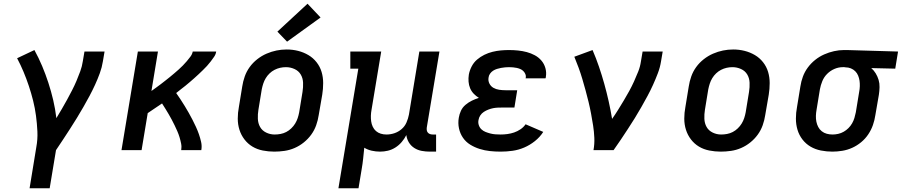

<svg xmlns="http://www.w3.org/2000/svg" viewBox="-20 -807 4847 1032"><path d="M139 205 175 -15Q183 -58 181 -100.5Q179 -143 173.5 -184.5Q168 -226 158 -266Q148 -306 135 -345Q122 -384 106.5 -421Q91 -458 72 -494L165 -538Q188 -496 206.5 -452Q225 -408 240 -362Q255 -316 266 -269Q277 -222 283 -172Q298 -197 312.5 -221.5Q327 -246 340.5 -271Q354 -296 367 -321Q380 -346 391 -372Q402 -398 411.5 -424Q421 -450 425 -477L434 -530H542L533 -477Q528 -445 516.5 -413.5Q505 -382 491 -351.5Q477 -321 461 -291Q445 -261 428 -231.5Q411 -202 393 -172.5Q375 -143 356.5 -114.5Q338 -86 319 -57Q300 -28 281 0L247 205Z M633 0 721 -530H829L794 -318Q806 -327 819 -336Q832 -345 844 -354.5Q856 -364 868.5 -373.5Q881 -383 893 -393Q905 -403 917 -413Q929 -423 940.5 -433.5Q952 -444 963 -455Q974 -466 984 -478Q994 -490 1003.5 -502.5Q1013 -515 1016 -530H1142Q1140 -515 1131 -502Q1122 -489 1112.5 -476.5Q1103 -464 1092.5 -452.5Q1082 -441 1070.5 -430Q1059 -419 1047.5 -408Q1036 -397 1024.5 -387Q1013 -377 1001 -366.5Q989 -356 976.5 -346Q964 -336 951.5 -326.5Q939 -317 927 -307Q939 -290 950.5 -272.5Q962 -255 973 -237Q984 -219 994.5 -200.5Q1005 -182 1014.5 -163.5Q1024 -145 1033 -125.5Q1042 -106 1049 -86Q1056 -66 1061 -44Q1066 -22 1062 0H954Q957 -18 953.5 -35.5Q950 -53 945 -69.5Q940 -86 933 -102Q926 -118 918.5 -133.5Q911 -149 903 -164Q895 -179 886.5 -193.5Q878 -208 869 -222.5Q860 -237 851 -251Q832 -238 812.5 -225Q793 -212 774 -199L741 0Z M1454 8Q1423 8 1392.5 2Q1362 -4 1337 -19Q1312 -34 1294 -57.5Q1276 -81 1267 -109.5Q1258 -138 1258 -169.5Q1258 -201 1264 -232L1282 -342Q1286 -369 1295.5 -396Q1305 -423 1322 -446.5Q1339 -470 1362.5 -488.5Q1386 -507 1412.5 -518.5Q1439 -530 1466 -535.5Q1493 -541 1521 -541Q1553 -541 1582.5 -533.5Q1612 -526 1637.5 -511Q1663 -496 1681.5 -472.5Q1700 -449 1708.5 -420.5Q1717 -392 1717 -360.5Q1717 -329 1712 -298L1693 -188Q1689 -161 1679.5 -134Q1670 -107 1653 -83.5Q1636 -60 1613 -41.5Q1590 -23 1563.5 -11.5Q1537 0 1509 4Q1481 8 1454 8ZM1456 -84Q1472 -84 1488 -87Q1504 -90 1518.5 -97.5Q1533 -105 1545.5 -117Q1558 -129 1566.5 -143Q1575 -157 1580 -172Q1585 -187 1588 -203L1606 -313Q1610 -338 1609 -362.5Q1608 -387 1596.5 -406.5Q1585 -426 1563 -436Q1541 -446 1517 -446Q1501 -446 1485.5 -442.5Q1470 -439 1455.5 -431.5Q1441 -424 1429 -412.5Q1417 -401 1408.5 -387Q1400 -373 1395 -357.5Q1390 -342 1387 -327L1369 -217Q1365 -193 1366 -168.5Q1367 -144 1378 -124.5Q1389 -105 1410.5 -94.5Q1432 -84 1456 -84Q1456 -84 1456 -84Q1456 -84 1456 -84ZM1523 -583 1471 -637 1633 -787 1703 -713Z M1799 205 1906 -438H1863V-530H2029L1977 -217Q1974 -201 1973.5 -185.5Q1973 -170 1975 -155Q1977 -140 1983.5 -126Q1990 -112 2001 -102.5Q2012 -93 2026.5 -88.5Q2041 -84 2057 -84Q2079 -84 2100 -91Q2121 -98 2138.5 -113Q2156 -128 2165 -149Q2174 -170 2178 -191L2234 -530H2342L2274 -122Q2273 -114 2274 -107Q2275 -100 2279.5 -94.5Q2284 -89 2291 -86.5Q2298 -84 2306 -84H2324V8H2291Q2268 8 2246.5 4Q2225 0 2207 -11.5Q2189 -23 2178 -41Q2167 -59 2164 -81Q2154 -61 2139 -43.5Q2124 -26 2105 -14Q2086 -2 2065 3Q2044 8 2023 8Q2000 8 1978 3Q1956 -2 1938 -13Q1935 16 1932 45Q1929 74 1924 102L1907 205Z M2671 8Q2642 8 2613.5 5Q2585 2 2558 -6.5Q2531 -15 2507.5 -29.5Q2484 -44 2468.5 -66.5Q2453 -89 2447 -117Q2441 -145 2446 -174Q2449 -193 2457.5 -211.5Q2466 -230 2482 -243.5Q2498 -257 2516.5 -266Q2535 -275 2554 -281Q2539 -290 2526.5 -303Q2514 -316 2507 -332.5Q2500 -349 2498.5 -368Q2497 -387 2500 -406Q2504 -428 2515 -449.5Q2526 -471 2544 -486.5Q2562 -502 2583.5 -512.5Q2605 -523 2627.5 -528.5Q2650 -534 2672 -536Q2694 -538 2716 -538Q2741 -538 2765 -535.5Q2789 -533 2811.5 -527Q2834 -521 2854.5 -510Q2875 -499 2890 -481.5Q2905 -464 2911.5 -441Q2918 -418 2914 -394Q2914 -392 2913.5 -390Q2913 -388 2912 -386H2805Q2805 -387 2805.5 -387.5Q2806 -388 2806 -389Q2808 -399 2804 -408.5Q2800 -418 2793 -425Q2786 -432 2776.5 -436Q2767 -440 2757.5 -442Q2748 -444 2737.5 -445Q2727 -446 2716 -446Q2706 -446 2695 -445Q2684 -444 2673 -442Q2662 -440 2651 -436.5Q2640 -433 2630.5 -427Q2621 -421 2614 -411Q2607 -401 2606 -390Q2603 -373 2610.5 -358Q2618 -343 2632 -335Q2646 -327 2663 -324.5Q2680 -322 2697 -322H2760L2745 -229H2682Q2669 -229 2656 -228.5Q2643 -228 2630.5 -225.5Q2618 -223 2605 -218Q2592 -213 2580.5 -205.5Q2569 -198 2561.5 -186.5Q2554 -175 2552 -162Q2549 -148 2553.5 -134.5Q2558 -121 2567.5 -112Q2577 -103 2589.5 -98Q2602 -93 2615.5 -89.5Q2629 -86 2643 -85Q2657 -84 2671 -84Q2689 -84 2707.5 -86.5Q2726 -89 2743.5 -95Q2761 -101 2777.5 -112Q2794 -123 2805 -139L2900 -98Q2882 -70 2855 -48.5Q2828 -27 2797.5 -14Q2767 -1 2735 3.5Q2703 8 2671 8Z M3170 0Q3176 -33 3174.5 -66.5Q3173 -100 3168 -132Q3163 -164 3157 -196Q3151 -228 3143.5 -259Q3136 -290 3127.5 -321Q3119 -352 3110 -382.5Q3101 -413 3090 -443Q3079 -473 3067 -502L3165 -538Q3184 -494 3199.5 -448.5Q3215 -403 3228 -356.5Q3241 -310 3251.5 -263Q3262 -216 3270 -168Q3287 -192 3302.5 -217Q3318 -242 3333 -267Q3348 -292 3362 -317.5Q3376 -343 3388 -369.5Q3400 -396 3410.5 -422.5Q3421 -449 3425 -477L3434 -530H3542L3533 -477Q3528 -445 3516 -413.5Q3504 -382 3490 -351Q3476 -320 3460 -290.5Q3444 -261 3427 -231Q3410 -201 3392 -172Q3374 -143 3355 -114Q3336 -85 3317 -56.5Q3298 -28 3278 0Z M3854 8Q3823 8 3792.5 2Q3762 -4 3737 -19Q3712 -34 3694 -57.5Q3676 -81 3667 -109.5Q3658 -138 3658 -169.5Q3658 -201 3664 -232L3682 -342Q3686 -369 3695.5 -396Q3705 -423 3722 -446.5Q3739 -470 3762.5 -488.5Q3786 -507 3812.5 -518.5Q3839 -530 3866 -535.5Q3893 -541 3921 -541Q3953 -541 3982.5 -533.5Q4012 -526 4037.5 -511Q4063 -496 4081.5 -472.5Q4100 -449 4108.5 -420.5Q4117 -392 4117 -360.5Q4117 -329 4112 -298L4093 -188Q4089 -161 4079.5 -134Q4070 -107 4053 -83.5Q4036 -60 4013 -41.5Q3990 -23 3963.5 -11.5Q3937 0 3909 4Q3881 8 3854 8ZM3856 -84Q3872 -84 3888 -87Q3904 -90 3918.5 -97.5Q3933 -105 3945.5 -117Q3958 -129 3966.5 -143Q3975 -157 3980 -172Q3985 -187 3988 -203L4006 -313Q4010 -338 4009 -362.5Q4008 -387 3996.5 -406.5Q3985 -426 3963 -436Q3941 -446 3917 -446Q3901 -446 3885.5 -442.5Q3870 -439 3855.5 -431.5Q3841 -424 3829 -412.5Q3817 -401 3808.5 -387Q3800 -373 3795 -357.5Q3790 -342 3787 -327L3769 -217Q3765 -193 3766 -168.5Q3767 -144 3778 -124.5Q3789 -105 3810.5 -94.5Q3832 -84 3856 -84Q3856 -84 3856 -84Q3856 -84 3856 -84Z M4454 8Q4423 8 4392.5 2Q4362 -4 4336.5 -19Q4311 -34 4293 -57.5Q4275 -81 4266.5 -109.5Q4258 -138 4258 -169.5Q4258 -201 4264 -232L4282 -342Q4286 -369 4295.5 -395Q4305 -421 4322 -444Q4339 -467 4361.5 -485Q4384 -503 4410 -514.5Q4436 -526 4463 -532Q4490 -538 4516 -538Q4520 -538 4524.5 -538Q4529 -538 4533 -538L4807 -530L4792 -438L4663 -441Q4677 -429 4687 -412.5Q4697 -396 4702.5 -377.5Q4708 -359 4707.5 -338.5Q4707 -318 4704 -298L4685 -188Q4681 -161 4672 -135Q4663 -109 4647 -85Q4631 -61 4608.5 -42.5Q4586 -24 4560.5 -12.5Q4535 -1 4507.5 3.5Q4480 8 4454 8ZM4455 -84Q4470 -84 4485.5 -87.5Q4501 -91 4515 -99Q4529 -107 4540.5 -118.5Q4552 -130 4560 -144Q4568 -158 4572.5 -173Q4577 -188 4580 -203L4598 -313Q4601 -328 4601.5 -343.5Q4602 -359 4600 -373Q4598 -387 4592.5 -400.5Q4587 -414 4577 -424Q4567 -434 4553.5 -439.5Q4540 -445 4525 -445L4518 -446Q4516 -446 4514 -446Q4512 -446 4510 -446Q4487 -446 4465 -436.5Q4443 -427 4426 -410Q4409 -393 4400 -371Q4391 -349 4387 -327L4369 -217Q4366 -201 4365.5 -184.5Q4365 -168 4368 -153Q4371 -138 4378 -124.5Q4385 -111 4397 -101.5Q4409 -92 4424 -88Q4439 -84 4455 -84Z"/></svg>

Font: Iosevka Curly Slab SmBdEx
Style: Italic
Weight: 600
Width: 7
Italic angle: -9°
Monospace: yes
Designer: Belleve Invis
Foundry: Belleve Invis
Version: Version 11.1.0; ttfautohint (v1.8.3)